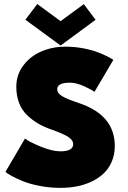

<svg xmlns="http://www.w3.org/2000/svg" viewBox="-20 -898 622 930"><path d="M103 -802.5 160.5 -878.5 273.5 -795.5 386 -878 443 -802 273.5 -677.5ZM297 -672Q341.5 -672 384.2 -663.8Q427 -655.5 456.5 -643.8Q486 -632 503.5 -623Q521 -614 529 -608L437.5 -453Q420 -466 384 -481.8Q348 -497.5 318.5 -497.5Q257 -497.5 257 -465.5Q257 -447.5 279.2 -433.2Q301.5 -419 361 -399Q536 -341.5 536 -191Q536 -148.5 520.8 -113.8Q505.5 -79 480.2 -56Q455 -33 420.8 -17.2Q386.5 -1.5 349.5 5.2Q312.5 12 273 12Q221.5 12 172.2 2.5Q123 -7 89.5 -21Q56 -35 35 -46.5Q14 -58 6.5 -65.5L101 -227Q117 -213 174.5 -189Q232 -165 273 -165Q334.5 -165 334.5 -200Q334.5 -218.5 311.8 -234Q289 -249.5 225 -272Q190.5 -284.5 163.2 -300.5Q136 -316.5 111 -340.5Q86 -364.5 72.5 -399.2Q59 -434 59 -477.5Q59 -536 93.2 -581.2Q127.5 -626.5 181.2 -649.2Q235 -672 297 -672Z"/></svg>

Font: League Spartan Black
Style: Regular
Weight: 900
Foundry: The League of Moveable Type
Version: Version 2.002